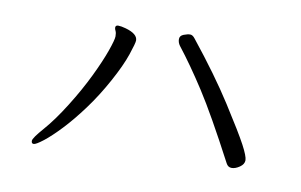

<svg xmlns="http://www.w3.org/2000/svg" viewBox="-59 -669 1118 714"><g transform="rotate(10 500.0 -312.0)"><path d="M327 -540Q327 -549 337.5 -549Q348 -549 366 -544Q412 -531 412 -506Q412 -496 397 -451.5Q382 -407 347.5 -344Q313 -281 274.5 -229Q236 -177 200.5 -139.5Q165 -102 138.5 -81.5Q112 -61 103.5 -61Q95 -61 95 -71.5Q95 -82 131 -123Q167 -164 207 -228Q247 -292 275.5 -351Q304 -410 319 -452.5Q334 -495 334 -508Q334 -521 330.5 -528Q327 -535 327 -540ZM823 -115Q734 -284 680 -367.5Q626 -451 576 -515Q568 -526 568 -539Q568 -552 582.5 -557.5Q597 -563 606.5 -563Q616 -563 625 -551Q721 -431 784 -332.5Q847 -234 868.5 -193.5Q890 -153 890 -138Q890 -123 874 -112Q858 -101 844 -101Q830 -101 823 -115Z"/></g></svg>

Font: LXGW WenKai Mono Lite
Style: Regular
Weight: 400
Monospace: yes
Designer: LXGW / Fontworks Inc.
Foundry: LXGW / Fontworks Inc.
Version: Version 1.520; June 14, 2025